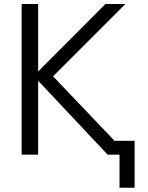

<svg xmlns="http://www.w3.org/2000/svg" viewBox="-20 -750 718 931"><path d="M537.1 -67.4H632.8V160.2H559.6V0H537.1H502L167 -356.4H165V0H85V-730.5H165V-405.3H167L491.2 -730.5H587.9L237.3 -379.9L537.1 -65.4Z"/></svg>

Font: Mgen+ 1c regular
Style: Regular
Weight: 400
Designer: [Source Han Sans]
Ryoko NISHIZUKA  (kana & ideographs); Paul D. Hunt (Latin, Greek & Cyrillic); Wenlong ZHANG  (bopomofo
Version: Version 1.059.20150602